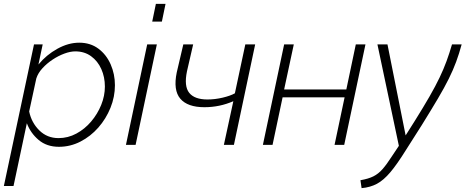

<svg xmlns="http://www.w3.org/2000/svg" viewBox="-53 -750 2410 994"><path d="M123 -520H168L146 -416Q187 -466 244 -497.5Q301 -529 357 -529Q415 -529 456.5 -498Q498 -467 520 -416.5Q542 -366 542 -309Q542 -249 519 -192Q496 -135 456 -89.5Q416 -44 363.5 -17Q311 10 252 10Q189 10 147 -25.5Q105 -61 86 -112L17 213H-33ZM250 -35Q299 -35 342.5 -58.5Q386 -82 419 -121Q452 -160 471 -207Q490 -254 490 -302Q490 -351 471.5 -392.5Q453 -434 418.5 -459Q384 -484 337 -484Q311 -484 280 -472.5Q249 -461 219.5 -441.5Q190 -422 167 -397Q144 -372 135 -344L98 -173Q110 -115 150.5 -75Q191 -35 250 -35Z M754 -730H804L785 -638H735ZM709 -520H759L649 0H599Z M1106 0 1155 -226Q1084 -195 1005 -195Q918 -195 880.5 -239Q843 -283 862 -375L896 -520H947L915 -381Q899 -304 926.5 -269.5Q954 -235 1021 -235Q1060 -235 1100 -244.5Q1140 -254 1163 -267L1217 -520H1268L1158 0Z M1308 0 1418 -520H1468L1418 -287H1740L1789 -520H1839L1729 0H1679L1731 -246H1410L1358 0Z M1813 183Q1854 176 1880 163Q1906 150 1927.5 125.5Q1949 101 1976 59L2012 5L1901 -520H1953L2047 -49L2095 -125Q2140 -197 2171 -251Q2202 -305 2223 -349Q2244 -393 2259 -434Q2274 -475 2287 -520H2337Q2324 -472 2308.5 -430Q2293 -388 2270.5 -342.5Q2248 -297 2214 -239.5Q2180 -182 2131 -103L2049 26Q2003 100 1968 141.5Q1933 183 1898.5 201.5Q1864 220 1819 224Z"/></svg>

Font: Raleway Light
Style: Italic
Weight: 300
Italic angle: -12°
Designer: Matt McInerney, Pablo Impallari, Rodrigo Fuenzalida
Foundry: Matt McInerney, Pablo Impallari, Rodrigo Fuenzalida
Version: Version 4.026